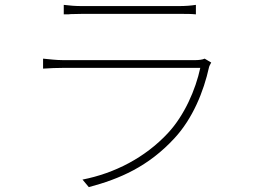

<svg xmlns="http://www.w3.org/2000/svg" viewBox="-20 -744 1040 789"><path d="M785 -724C765 -721 744 -719 713 -719H318C288 -719 267 -721 242 -724V-685C248 -685 254 -685 261 -685L270 -686C285 -686 300 -687 318 -687H718C746 -687 766 -687 785 -685V-724ZM697 -176C772 -257 817 -368 839 -468C840 -473 845 -481 848 -487L821 -503C813 -499 797 -497 785 -497H236C213 -497 187 -500 157 -503V-462C187 -464 213 -465 236 -465H803C784 -376 738 -270 670 -197C576 -96 451 -32 319 -6L345 25C472 -9 589 -59 697 -176Z"/></svg>

Font: Glow Sans SC Normal ExtraLight
Style: Regular
Weight: 200
Designer: Ryoko NISHIZUKA (kana, bopomofo & ideographs); Paul D. Hunt (Latin, Greek & Cyrillic); Sandoll Communications, Soo-young
Version: Version 0.93